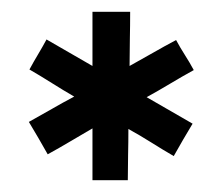

<svg xmlns="http://www.w3.org/2000/svg" viewBox="-20 -740 375 326"><path d="M137 -522Q118 -511 99.5 -500Q81 -489 61 -478Q53 -492 45 -506Q37 -520 29 -533Q49 -544 68 -555Q87 -566 106 -576Q87 -587 68 -599Q49 -611 30 -622Q37 -635 44.5 -647.5Q52 -660 59 -673L137 -628V-720H201Q201 -697 200.5 -674Q200 -651 200 -628Q220 -639 240 -650.5Q260 -662 279 -672Q286 -659 294 -646.5Q302 -634 309 -621Q289 -610 269 -598Q249 -586 229 -575L307 -530Q299 -517 291 -503Q283 -489 275 -475Q256 -486 237 -498Q218 -510 198 -521Q198 -499 197.5 -477.5Q197 -456 197 -434H137Z"/></svg>

Font: Reem Kufi Ink
Style: Regular
Weight: 400
Designer: Khaled Hosny
Version: Version 1.7